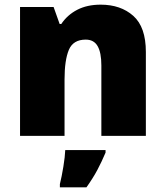

<svg xmlns="http://www.w3.org/2000/svg" viewBox="-20 -583 710 824"><path d="M412 -563Q498 -563 552 -515Q606 -467 606 -360V0H415V-302Q415 -357 399 -385Q383 -413 348 -413Q294 -413 275.5 -369Q257 -325 257 -242V0H66V-553H210L236 -480H243Q269 -519 311.5 -541Q354 -563 412 -563ZM433 72Q416 112 398 146Q380 180 351 221H237V207Q245 175 252 132Q259 89 260 61H433Z"/></svg>

Font: Noto Sans Telugu Black
Style: Regular
Weight: 900
Designer: Jelle Bosma - Monotype Design Team
Foundry: Monotype Imaging Inc.
Version: Version 2.005; ttfautohint (v1.8.4.7-5d5b)